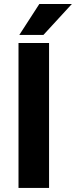

<svg xmlns="http://www.w3.org/2000/svg" viewBox="-20 -922 373 942"><path d="M172.9 -902.3H332.5L192.9 -750.5H74.7ZM220.7 0H70.8V-710.9H220.7Z"/></svg>

Font: Robert Sans Black
Style: Regular
Weight: 900
Designer: Christian Robertson (extended by Adam Twardoch)
Foundry: Google
Version: Version 12.135;April 2, 2019;FontCreator 11.5.0.2425 64-bit;